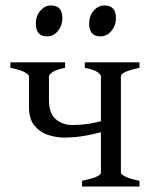

<svg xmlns="http://www.w3.org/2000/svg" viewBox="-20 -682 557 702"><path d="M218 -454V-434Q184 -427 171.5 -418Q159 -409 159 -403V-315Q159 -268 183.5 -246.5Q208 -225 244 -225Q265 -225 285.5 -227Q306 -229 333 -235Q360 -241 401 -251V-213Q340 -195 298 -187Q256 -179 213 -179Q188 -179 158 -188Q128 -197 107 -221.5Q86 -246 86 -290V-403Q86 -409 70 -418Q54 -427 18 -434V-454ZM280 0V-21Q349 -35 349 -51V-403Q349 -409 337 -418Q325 -427 290 -434V-454H490V-434Q422 -420 422 -403V-51Q422 -45 438 -36.5Q454 -28 490 -21V0ZM152 -549Q111 -549 111 -596Q111 -624 127.5 -643Q144 -662 166 -662Q208 -662 208 -616Q208 -589 192 -569Q176 -549 152 -549ZM347 -549Q306 -549 306 -596Q306 -624 322.5 -643Q339 -662 362 -662Q404 -662 404 -616Q404 -589 387.5 -569Q371 -549 347 -549Z"/></svg>

Font: ChillKai
Style: Regular
Weight: 400
Designer: ChillType
Foundry: 寒蝉字型
Version: Version 2.000